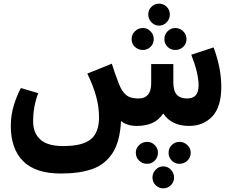

<svg xmlns="http://www.w3.org/2000/svg" viewBox="-20 -688 1278 1049"><path d="M1189 -214Q1189 -104 1140 -52Q1091 0 1013 0Q917 0 872 -68Q847 -31 811 -15.5Q775 0 727 0Q674 0 641 -27Q636 85 595 148Q554 211 484.5 235.5Q415 260 313 260H312Q174 260 106.5 192.5Q39 125 39 0Q39 -59 55.5 -112.5Q72 -166 94 -207L189 -179Q161 -107 161 -25Q161 39 200.5 74.5Q240 110 325 110Q430 110 475.5 73.5Q521 37 521 -47Q521 -105 505 -162.5Q489 -220 457 -286L591 -340Q607 -288 628 -234Q642 -198 658 -180Q674 -162 692.5 -156Q711 -150 739 -150Q771 -150 788.5 -170.5Q806 -191 806 -232V-338H927V-239Q927 -192 945.5 -171Q964 -150 1002 -150Q1034 -150 1049.5 -167.5Q1065 -185 1065 -222Q1065 -288 1025 -389L1147 -429Q1189 -316 1189 -214ZM790 -609Q790 -634 807.5 -651Q825 -668 849 -668Q873 -668 890.5 -651Q908 -634 908 -609Q908 -584 890.5 -566Q873 -548 849 -548Q825 -548 807.5 -566Q790 -584 790 -609ZM699 -474Q699 -499 717 -517Q735 -535 761 -535Q785 -535 802.5 -517Q820 -499 820 -474Q820 -449 802.5 -432Q785 -415 761 -415Q735 -415 717 -432Q699 -449 699 -474ZM878 -474Q878 -499 895.5 -517Q913 -535 937 -535Q963 -535 981 -517Q999 -499 999 -474Q999 -449 981 -432Q963 -415 937 -415Q913 -415 895.5 -432Q878 -449 878 -474ZM843 146Q843 172 825.5 189.5Q808 207 784 207Q758 207 740 189.5Q722 172 722 146Q722 122 740.5 104.5Q759 87 784 87Q808 87 825.5 104.5Q843 122 843 146ZM1022 146Q1022 172 1004 189.5Q986 207 960 207Q936 207 918.5 189.5Q901 172 901 146Q901 122 918.5 104.5Q936 87 960 87Q985 87 1003.5 104.5Q1022 122 1022 146ZM931 282Q931 307 913.5 324Q896 341 872 341Q848 341 830.5 324Q813 307 813 282Q813 257 830.5 239Q848 221 872 221Q896 221 913.5 239Q931 257 931 282Z"/></svg>

Font: FiraGOUPP
Style: Bold
Weight: 700
Designer: bBox Type
Foundry: bBox Type GmbH
Version: Version 1.001